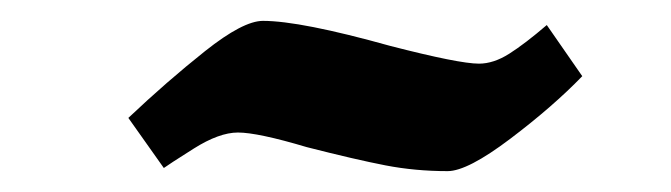

<svg xmlns="http://www.w3.org/2000/svg" viewBox="-20 -422 643 184"><path d="M274 -281Q227 -295 208 -295Q190 -295 165.5 -279.5Q141 -264 137 -261L103 -309Q140 -344 176.5 -373Q213 -402 232 -402Q268 -402 354 -378Q420 -361 439 -361Q453 -361 468 -370.5Q483 -380 504 -398L538 -349Q510 -320 469 -289Q428 -258 409 -258Q378 -258 349.5 -263.5Q321 -269 274 -281Z"/></svg>

Font: Grenze
Style: Bold Italic
Weight: 700
Italic angle: -10°
Designer: Renata Polastri
Foundry: Omnibus-Type
Version: Version 1.002; ttfautohint (v1.8)